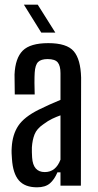

<svg xmlns="http://www.w3.org/2000/svg" viewBox="-20 -792 416 819"><path d="M138 7Q86 7 60.5 -22.5Q35 -52 31 -114Q30 -125 29.5 -138Q29 -151 30 -163Q33 -218 58 -255.5Q83 -293 145 -324Q167 -335 190.5 -345.5Q214 -356 238 -366V-480Q238 -511 226.5 -525.5Q215 -540 183 -540Q155 -540 142.5 -527.5Q130 -515 128 -482Q127 -467 127 -438Q127 -409 128 -389H43Q43 -404 42.5 -429.5Q42 -455 42 -474Q45 -544 77 -576Q109 -608 186 -608Q265 -608 294.5 -573.5Q324 -539 326 -461L325 0H238V-57H225Q212 -26 192.5 -9.5Q173 7 138 7ZM171 -58Q218 -58 238 -111V-300Q221 -294 203 -285.5Q185 -277 165 -262Q137 -243 127.5 -219Q118 -195 116 -163Q116 -154 116 -142.5Q116 -131 117 -120Q121 -58 171 -58ZM82 -772H141L216 -653H156Z"/></svg>

Font: Big Shoulders Display SemiBold
Style: Regular
Weight: 600
Designer: Patric King
Foundry: XO Type Co
Version: Version 1.000; ttfautohint (v1.8.2)